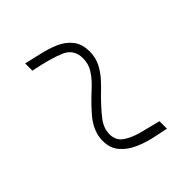

<svg xmlns="http://www.w3.org/2000/svg" viewBox="-3 -639 564 564"><g transform="rotate(45 279.5 -356.5)"><path d="M64 -277Q70 -301 76 -328.5Q82 -356 92.5 -380.5Q103 -405 122.5 -420.5Q142 -436 173 -436Q198 -436 218 -426Q238 -416 255 -400.5Q272 -385 289 -367Q314 -342 337.5 -323.5Q361 -305 386 -305Q412 -305 425.5 -324Q439 -343 447 -373Q455 -403 463 -436H494Q490 -415 484 -388Q478 -361 466.5 -335.5Q455 -310 435.5 -293.5Q416 -277 386 -277Q366 -277 347 -285Q328 -293 311 -307.5Q294 -322 277 -339Q264 -353 248.5 -369Q233 -385 215 -396.5Q197 -408 173 -408Q136 -408 121.5 -375Q107 -342 94 -277Z"/></g></svg>

Font: Noto Serif Armenian Thin
Style: Regular
Weight: 250
Version: Version 2.007